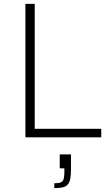

<svg xmlns="http://www.w3.org/2000/svg" viewBox="-20 -708 576 990"><path d="M111 0V-688H159V-44H502V0ZM260 262V237Q283 237 294 232Q305 227 308.5 214Q312 201 312 177V160H288V88H346V165Q346 194 342.5 213Q339 232 329.5 243Q320 254 303.5 258Q287 262 260 262Z"/></svg>

Font: Saira Thin ExtraLight
Style: Regular
Weight: 250
Version: Version 1.101